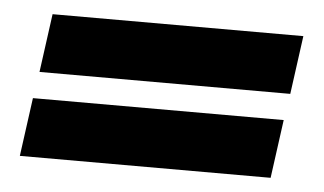

<svg xmlns="http://www.w3.org/2000/svg" viewBox="-32 -382 607 360"><g transform="rotate(5 271.0 -202.0)"><path d="M54 -337H526L511 -227H39ZM31 -177H503L488 -67H16Z"/></g></svg>

Font: Genos Thin Black
Style: Italic
Weight: 900
Italic angle: -8°
Version: Version 1.010